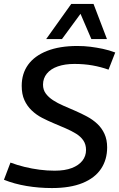

<svg xmlns="http://www.w3.org/2000/svg" viewBox="-35 -943 604 973"><path d="M549 -677 515 -590Q476 -604 433.5 -611.5Q391 -619 342 -619Q294 -619 258 -606.5Q222 -594 202.5 -570Q183 -546 183 -514Q183 -488 197 -469Q211 -450 234 -435Q257 -420 286 -407.5Q315 -395 346 -381.5Q377 -368 406 -352.5Q435 -337 458 -315.5Q481 -294 494.5 -264.5Q508 -235 508 -196Q508 -134 477 -87.5Q446 -41 383.5 -15.5Q321 10 228 10Q162 10 99.5 -0.5Q37 -11 -15 -32L18 -119Q53 -106 90 -97Q127 -88 165.5 -83Q204 -78 242 -78Q294 -78 329 -91.5Q364 -105 382.5 -128.5Q401 -152 401 -183Q401 -211 387.5 -231Q374 -251 350.5 -265.5Q327 -280 298 -292.5Q269 -305 238 -318Q207 -331 178 -346Q149 -361 125.5 -383.5Q102 -406 88.5 -436Q75 -466 75 -508Q75 -570 107.5 -615Q140 -660 203.5 -685Q267 -710 357 -710Q392 -710 423.5 -706Q455 -702 486 -695.5Q517 -689 549 -677ZM199 -745 326 -923H439L507 -745H428L373 -873L279 -745Z"/></svg>

Font: Georama ExtraCondensed Thin Medium
Style: Italic
Weight: 500
Italic angle: -9°
Version: Version 1.001